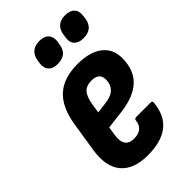

<svg xmlns="http://www.w3.org/2000/svg" viewBox="-214 -771 856 856"><g transform="rotate(-45 213.5 -343.5)"><path d="M190 8Q101 8 60.5 -41Q20 -90 35 -183L57 -323Q72 -415 120.5 -458.5Q169 -502 256 -502Q332 -502 374 -470Q416 -438 416 -380Q416 -306 373.5 -265Q331 -224 246 -213L156 -202L150 -163Q144 -125 156.5 -106.5Q169 -88 200 -88Q227 -88 243 -100.5Q259 -113 262 -139Q263 -150 274 -150H364Q377 -150 375 -139Q368 -65 322 -28.5Q276 8 190 8ZM169 -284 224 -291Q262 -296 279.5 -315Q297 -334 297 -363Q297 -385 284.5 -395.5Q272 -406 247 -406Q216 -406 199.5 -388.5Q183 -371 176 -330ZM357 -564Q328 -564 313 -579Q298 -594 302 -621L304 -636Q312 -695 370 -695Q400 -695 415 -679.5Q430 -664 426 -636L424 -621Q416 -564 357 -564ZM194 -564Q165 -564 150.5 -579Q136 -594 139 -621L141 -636Q150 -695 208 -695Q238 -695 252.5 -679.5Q267 -664 264 -636L261 -621Q254 -564 194 -564Z"/></g></svg>

Font: Sofia Sans Condensed ExtraBold
Style: Italic
Weight: 800
Italic angle: -9°
Version: Version 4.100